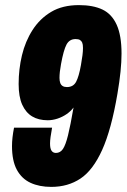

<svg xmlns="http://www.w3.org/2000/svg" viewBox="-20 -720 496 752"><path d="M181 12Q134 12 99.5 -4Q65 -20 46 -55Q27 -90 27 -148Q27 -164 29 -182Q31 -200 35 -220H184Q180 -199 178 -183.5Q176 -168 176 -158Q176 -138 182 -129.5Q188 -121 199 -121Q216 -121 226.5 -136.5Q237 -152 246.5 -190.5Q256 -229 268 -299Q258 -285 241.5 -273.5Q225 -262 205.5 -255.5Q186 -249 167 -249Q131 -249 106 -264Q81 -279 67 -310Q53 -341 53 -391Q53 -449 66 -503.5Q79 -558 107.5 -602.5Q136 -647 180.5 -673.5Q225 -700 289 -700Q345 -700 381.5 -682.5Q418 -665 437 -623Q456 -581 456 -510Q456 -478 452 -439Q448 -400 440 -353Q416 -212 380 -132.5Q344 -53 295 -20.5Q246 12 181 12ZM242 -379Q267 -379 278 -399.5Q289 -420 297 -465Q301 -487 303 -503.5Q305 -520 305 -532Q305 -546 302 -553Q299 -560 293 -563.5Q287 -567 276 -567Q252 -567 240.5 -545.5Q229 -524 219 -469Q216 -453 214.5 -439.5Q213 -426 213 -415Q213 -403 216 -395Q219 -387 225.5 -383Q232 -379 242 -379Z"/></svg>

Font: Archivo ExtraCondensed Black
Style: Italic
Weight: 900
Width: 2
Italic angle: -10°
Designer: Hector Gatti
Foundry: Omnibus-Type
Version: Version 2.001